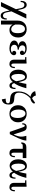

<svg xmlns="http://www.w3.org/2000/svg" viewBox="2182 -2962 1038 5441"><g transform="rotate(90 2700.5 -241.0)"><path d="M500 87H535Q535 163 510 210.5Q485 258 425 258Q390 258 367.5 242Q345 226 331 201Q317 176 309 147Q301 118 295 93L211 -314Q199 -371 173 -392.5Q147 -414 117 -414Q101 -414 82.5 -406Q64 -398 51 -375.5Q38 -353 38 -308H3Q3 -391 33 -435Q63 -479 116 -479Q151 -479 173 -463Q195 -447 209.5 -422Q224 -397 232 -368.5Q240 -340 246 -314L330 93Q342 150 367 171.5Q392 193 421 193Q441 193 459 184Q477 175 488.5 152Q500 129 500 87ZM381 -469H505L159 250H37Z M809 -479Q874 -479 926.5 -450Q979 -421 1010.5 -366Q1042 -311 1042 -233Q1042 -162 1014.5 -107Q987 -52 939.5 -21Q892 10 830 10Q769 10 731 -17Q693 -44 674 -83V-155Q702 -91 736.5 -65.5Q771 -40 808 -40Q857 -40 888 -83.5Q919 -127 919 -228Q919 -324 888 -377Q857 -430 800 -430Q760 -430 732 -405.5Q704 -381 689 -340.5Q674 -300 674 -250V250H564V-224Q564 -282 579.5 -324.5Q595 -367 620.5 -397Q646 -427 677.5 -445Q709 -463 743.5 -471Q778 -479 809 -479Z M1128 -124Q1128 -174 1172.5 -207Q1217 -240 1321 -247L1319 -234Q1257 -241 1219.5 -258.5Q1182 -276 1165 -302Q1148 -328 1148 -358Q1148 -391 1166 -414.5Q1184 -438 1213.5 -452Q1243 -466 1278 -472.5Q1313 -479 1347 -479Q1413 -479 1455.5 -459.5Q1498 -440 1518.5 -411.5Q1539 -383 1539 -353Q1539 -322 1520.5 -304.5Q1502 -287 1477 -287Q1451 -287 1433 -304.5Q1415 -322 1415 -346Q1415 -368 1430 -386Q1445 -404 1474 -401Q1454 -420 1425.5 -430Q1397 -440 1365 -440Q1315 -440 1289.5 -416.5Q1264 -393 1264 -357Q1264 -328 1279 -305.5Q1294 -283 1321 -270Q1348 -257 1386 -257V-222Q1330 -222 1300.5 -207.5Q1271 -193 1260 -171.5Q1249 -150 1249 -128Q1249 -84 1281.5 -57Q1314 -30 1368 -30Q1401 -30 1430 -40Q1459 -50 1479 -68Q1450 -66 1435 -84Q1420 -102 1420 -124Q1420 -148 1438 -165Q1456 -182 1482 -182Q1507 -182 1525.5 -165Q1544 -148 1544 -116Q1544 -87 1523.5 -58Q1503 -29 1460 -9.5Q1417 10 1349 10Q1314 10 1275 2.5Q1236 -5 1203 -20.5Q1170 -36 1149 -62Q1128 -88 1128 -124Z M1795 10Q1774 10 1752 4Q1730 -2 1711.5 -17.5Q1693 -33 1681.5 -59.5Q1670 -86 1670 -128V-427L1663 -434H1599V-469Q1625 -469 1655.5 -469.5Q1686 -470 1716.5 -472Q1747 -474 1773 -477L1780 -469V-113Q1780 -80 1790.5 -62Q1801 -44 1823 -44Q1836 -44 1847.5 -52.5Q1859 -61 1867 -82.5Q1875 -104 1875 -144H1910Q1910 -66 1880 -28Q1850 10 1795 10Z M2135 5Q2083 5 2042 -24.5Q2001 -54 1977 -108.5Q1953 -163 1953 -238Q1953 -306 1975 -362Q1997 -418 2040 -451Q2083 -484 2148 -484Q2182 -484 2207 -471.5Q2232 -459 2251.5 -425.5Q2271 -392 2287.5 -330.5Q2304 -269 2319 -171H2284Q2264 -301 2237.5 -367.5Q2211 -434 2161 -434Q2126 -434 2100.5 -390.5Q2075 -347 2075 -248Q2075 -151 2099.5 -97.5Q2124 -44 2163 -44Q2188 -44 2214 -68.5Q2240 -93 2266 -144.5Q2292 -196 2315 -276.5Q2338 -357 2357 -469H2480Q2448 -338 2406 -247Q2364 -156 2318 -100.5Q2272 -45 2225 -20Q2178 5 2135 5ZM2404 10Q2370 10 2349 -8.5Q2328 -27 2315.5 -55Q2303 -83 2296.5 -114.5Q2290 -146 2284 -171H2319Q2333 -115 2352.5 -85Q2372 -55 2402 -55Q2418 -55 2433.5 -64Q2449 -73 2459 -95.5Q2469 -118 2469 -161H2504Q2504 -86 2481.5 -38Q2459 10 2404 10Z M2795 226 2775 117Q2838 117 2872.5 103Q2907 89 2907 51Q2907 22 2888.5 10Q2870 -2 2840.5 -4.5Q2811 -7 2774.5 -9.5Q2738 -12 2702 -21.5Q2666 -31 2636.5 -55Q2607 -79 2588.5 -125Q2570 -171 2570 -248Q2570 -338 2600.5 -416Q2631 -494 2701.5 -568Q2772 -642 2891 -717L2917 -690Q2831 -643 2771 -589Q2711 -535 2674.5 -479Q2638 -423 2621.5 -368.5Q2605 -314 2605 -266Q2605 -210 2623.5 -182Q2642 -154 2671.5 -143Q2701 -132 2737 -129.5Q2773 -127 2809.5 -123.5Q2846 -120 2875.5 -107Q2905 -94 2923.5 -62Q2942 -30 2942 31Q2942 88 2925 129.5Q2908 171 2875 196Q2842 221 2795 226ZM2756 -584Q2711 -584 2670 -600Q2629 -616 2599.5 -647Q2570 -678 2563 -720L2685 -740Q2693 -695 2725 -662Q2757 -629 2803 -629L2917 -690Q2907 -660 2882 -636Q2857 -612 2823.5 -598Q2790 -584 2756 -584Z M3204 -479Q3271 -479 3325.5 -450Q3380 -421 3412.5 -366Q3445 -311 3445 -235Q3445 -158 3412.5 -103Q3380 -48 3325.5 -19Q3271 10 3204 10Q3137 10 3082 -19Q3027 -48 2994.5 -103Q2962 -158 2962 -235Q2962 -311 2994.5 -366Q3027 -421 3082 -450Q3137 -479 3204 -479ZM3209 -25Q3252 -25 3276.5 -53Q3301 -81 3312 -127Q3323 -173 3323 -227Q3323 -295 3306 -343.5Q3289 -392 3260.5 -418Q3232 -444 3199 -444Q3157 -444 3131.5 -416.5Q3106 -389 3095 -343Q3084 -297 3084 -242Q3084 -175 3101.5 -126Q3119 -77 3147 -51Q3175 -25 3209 -25Z M3964 -469Q3959 -411 3940 -352.5Q3921 -294 3893.5 -235Q3866 -176 3836.5 -117Q3807 -58 3781 0H3717L3787 -113H3792Q3822 -174 3835.5 -221Q3849 -268 3851 -308.5Q3853 -349 3846.5 -387.5Q3840 -426 3829 -469ZM3578 -479Q3615 -479 3638.5 -466.5Q3662 -454 3677 -431.5Q3692 -409 3701 -379L3787 -113L3717 0L3594 -351Q3581 -391 3570 -408Q3559 -425 3541 -425Q3525 -425 3515.5 -406.5Q3506 -388 3506 -354H3471Q3471 -390 3481 -418Q3491 -446 3514.5 -462.5Q3538 -479 3578 -479Z M4458 -367H4114Q4050 -367 4050 -324H4015Q4015 -361 4026.5 -394.5Q4038 -428 4068 -448.5Q4098 -469 4153 -469H4458ZM4306 -392V-113Q4306 -80 4316.5 -62Q4327 -44 4348 -44Q4361 -44 4373 -52.5Q4385 -61 4392.5 -82.5Q4400 -104 4400 -144H4435Q4435 -66 4405 -28Q4375 10 4320 10Q4299 10 4277 4Q4255 -2 4237 -17.5Q4219 -33 4207.5 -59.5Q4196 -86 4196 -128V-392Z M4676 5Q4624 5 4583 -24.5Q4542 -54 4518 -108.5Q4494 -163 4494 -238Q4494 -306 4516 -362Q4538 -418 4581 -451Q4624 -484 4689 -484Q4723 -484 4748 -471.5Q4773 -459 4792.5 -425.5Q4812 -392 4828.5 -330.5Q4845 -269 4860 -171H4825Q4805 -301 4778.5 -367.5Q4752 -434 4702 -434Q4667 -434 4641.5 -390.5Q4616 -347 4616 -248Q4616 -151 4640.5 -97.5Q4665 -44 4704 -44Q4729 -44 4755 -68.5Q4781 -93 4807 -144.5Q4833 -196 4856 -276.5Q4879 -357 4898 -469H5021Q4989 -338 4947 -247Q4905 -156 4859 -100.5Q4813 -45 4766 -20Q4719 5 4676 5ZM4945 10Q4911 10 4890 -8.5Q4869 -27 4856.5 -55Q4844 -83 4837.5 -114.5Q4831 -146 4825 -171H4860Q4874 -115 4893.5 -85Q4913 -55 4943 -55Q4959 -55 4974.5 -64Q4990 -73 5000 -95.5Q5010 -118 5010 -161H5045Q5045 -86 5022.5 -38Q5000 10 4945 10Z M5286 10Q5265 10 5243 4Q5221 -2 5202.5 -17.5Q5184 -33 5172.5 -59.5Q5161 -86 5161 -128V-427L5154 -434H5090V-469Q5116 -469 5146.5 -469.5Q5177 -470 5207.5 -472Q5238 -474 5264 -477L5271 -469V-113Q5271 -80 5281.5 -62Q5292 -44 5314 -44Q5327 -44 5338.5 -52.5Q5350 -61 5358 -82.5Q5366 -104 5366 -144H5401Q5401 -66 5371 -28Q5341 10 5286 10Z"/></g></svg>

Font: Brygada 1918 SemiBold
Style: Regular
Weight: 600
Designer: Mateusz Machalski | Borys Kosmynka | Przemek Hoffer
Foundry: NIEPODLEGLA 2018
Version: Version 3.006